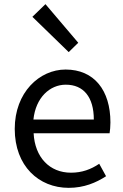

<svg xmlns="http://www.w3.org/2000/svg" viewBox="-20 -892 594 925"><path d="M311 -641 357 -686 199 -872 136 -811ZM311 13C385 13 443 -12 491 -43L458 -103C418 -76 375 -60 322 -60C219 -60 148 -134 142 -250H508C510 -263 512 -282 512 -302C512 -457 434 -557 296 -557C170 -557 51 -447 51 -271C51 -92 167 13 311 13ZM141 -316C152 -422 220 -484 297 -484C382 -484 432 -425 432 -316Z"/></svg>

Font: Noto Sans JP
Style: Regular
Weight: 400
Designer: Ryoko NISHIZUKA  (kana, bopomofo & ideographs); Paul D. Hunt (Latin, Greek & Cyrillic); Sandoll Communications , Soo-you
Foundry: Adobe
Version: Version 2.002;hotconv 1.0.116;makeotfexe 2.5.65601